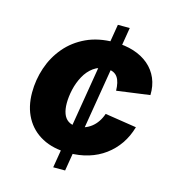

<svg xmlns="http://www.w3.org/2000/svg" viewBox="-109 -817 809 905"><g transform="rotate(15 296.0 -364.0)"><path d="M233.9 0 354.5 -727.5H412.6L292 0ZM285.2 -84Q210.4 -84 157 -112.5Q103.5 -141.1 75 -193.1Q46.4 -245.1 46.4 -314.9Q46.4 -377.4 66.2 -436.3Q85.9 -495.1 125.5 -542Q165 -588.9 223.9 -616.5Q282.7 -644 359.9 -644Q412.6 -644 455.3 -630.4Q498 -616.7 528.3 -590.8Q558.6 -564.9 574.2 -528.6Q589.8 -492.2 588.4 -447.3L426.8 -425.3Q426.3 -445.8 422.6 -462.2Q418.9 -478.5 411.1 -490Q403.3 -501.5 390.4 -507.6Q377.4 -513.7 358.9 -513.7Q321.3 -513.7 294.4 -494.1Q267.6 -474.6 250.5 -443.1Q233.4 -411.6 225.3 -376Q217.3 -340.3 217.3 -308.6Q217.3 -279.3 225.1 -258.1Q232.9 -236.8 249.5 -225.6Q266.1 -214.4 291 -214.4Q310.5 -214.4 328.4 -220.7Q346.2 -227.1 361.6 -239Q377 -251 388.7 -268.3Q400.4 -285.6 407.7 -307.1L561.5 -283.2Q548.3 -236.8 523.2 -200.2Q498 -163.6 462.6 -137.5Q427.2 -111.3 382.6 -97.7Q337.9 -84 285.2 -84Z"/></g></svg>

Font: Inter 16pt ExtraBold
Style: Italic
Weight: 800
Italic angle: -9.3988°
Version: Version 4.001;git-66647c0bb